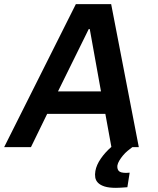

<svg xmlns="http://www.w3.org/2000/svg" viewBox="-55 -708 759 924"><path d="M510 88Q508 104 516 114Q524 124 552 124Q555 124 560 123.5Q565 123 569 123L558 193Q521 196 503 196Q469 196 448.5 189.5Q428 183 417 172Q406 161 403.5 146.5Q401 132 404 115Q409 86 430 55.5Q451 25 481 -1L452 -160H172L94 0H-35L310 -688H480L613 0H582Q571 8 559 18Q547 28 537 40Q527 52 519.5 64.5Q512 77 510 88ZM224 -268H431L377 -568H372Z"/></svg>

Font: Azeri Sans SemiBold
Style: Italic
Weight: 600
Designer: Hector Gatti & Omnibus-Type (original fonts) / Cristiano Sobral (main changes and remastering)
Foundry: Omnibus-Type
Version: Version 0.07;August 21, 2020;FontCreator 13.0.0.2681 64-bit;